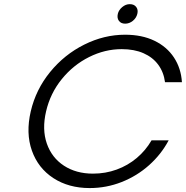

<svg xmlns="http://www.w3.org/2000/svg" viewBox="-20 -912 913 942"><path d="M130.9 -365.7Q155.8 -472.7 225.8 -558.6Q295.9 -644.5 393.3 -693.1Q490.7 -741.7 593.8 -741.7Q676.3 -741.7 737.5 -712.2Q798.8 -682.6 833.5 -629.9Q868.2 -577.1 872.6 -508.8H789.6Q783.2 -558.1 756.3 -594.5Q729.5 -630.9 684.1 -650.9Q638.7 -670.9 577.1 -670.9Q494.6 -670.9 417 -632.1Q339.4 -593.3 283 -523.7Q226.6 -454.1 206.1 -365.7Q185.5 -277.3 209.7 -207.8Q233.9 -138.2 293.7 -99.1Q353.5 -60.1 436 -60.1Q497.6 -60.1 552.5 -80.1Q607.4 -100.1 651.1 -137Q694.8 -173.8 723.6 -223.6H807.6Q771 -154.8 711.7 -101.8Q652.3 -48.8 577.1 -19Q502 10.7 419.9 10.7Q316.9 10.7 241.9 -38.1Q167 -86.9 136.5 -172.9Q106 -258.8 130.9 -365.7ZM558.1 -844.2Q562.5 -862.8 579.6 -877.2Q596.7 -891.6 616.7 -891.6Q637.7 -891.6 648.2 -877.9Q658.7 -864.3 653.8 -844.2Q648.9 -823.7 631.8 -809.8Q614.7 -795.9 594.2 -795.9Q573.7 -795.9 563.5 -809.6Q553.2 -823.2 558.1 -844.2Z"/></svg>

Font: Glacial Indifference
Style: Italic
Weight: 400
Designer: Alfredo Marco Pradil
Foundry: Alfredo Marco Pradil
Version: Version 1.312